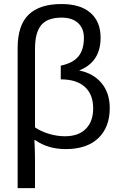

<svg xmlns="http://www.w3.org/2000/svg" viewBox="-20 -745 615 972"><path d="M535.6 -197.8Q535.6 -101.1 477.8 -45.7Q419.9 9.8 312.5 9.8Q223.1 9.8 157.2 -36.1H154.3Q157.2 19.5 157.2 62.5V207.5H69.3V-501.5Q69.3 -617.2 125 -670.9Q180.7 -724.6 291 -724.6Q387.2 -724.6 438.2 -679.9Q489.3 -635.3 489.3 -554.2Q489.3 -430.7 380.4 -388.2Q452.6 -374 494.1 -324.2Q535.6 -274.4 535.6 -197.8ZM157.2 -100.1Q188.5 -79.1 228.8 -67.1Q269 -55.2 308.6 -55.2Q377.4 -55.2 414.6 -92.8Q451.7 -130.4 451.7 -196.3Q451.7 -267.1 409.4 -305.2Q367.2 -343.3 287.6 -343.3V-412.6Q349.6 -425.8 377.2 -459.7Q404.8 -493.7 404.8 -553.2Q404.8 -601.1 375.2 -628.4Q345.7 -655.8 292 -655.8Q220.2 -655.8 188.7 -617.9Q157.2 -580.1 157.2 -498.5Z"/></svg>

Font: Arial
Style: Regular
Weight: 400
Designer: Steve Matteson
Foundry: Ascender Corporation
Version: Version 2.00.3